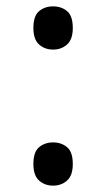

<svg xmlns="http://www.w3.org/2000/svg" viewBox="-20 -570 334 604"><path d="M147 -414Q121 -414 103 -430Q85 -446 85 -482Q85 -520 103 -535Q121 -550 147 -550Q173 -550 191 -535Q209 -520 209 -482Q209 -446 191 -430Q173 -414 147 -414ZM147 14Q121 14 103 -2Q85 -18 85 -54Q85 -92 103 -107Q121 -122 147 -122Q173 -122 191 -107Q209 -92 209 -54Q209 -18 191 -2Q173 14 147 14Z"/></svg>

Font: uhindi05
Style: Book
Weight: 400
Designer: Jelle Bosma - Monotype Design Team
Foundry: Monotype Imaging Inc.
Version: Version 2.003